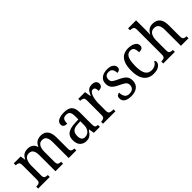

<svg xmlns="http://www.w3.org/2000/svg" viewBox="183 -1843 2935 2935"><g transform="rotate(-45 1650.5 -375.0)"><path d="M25 0V-42H38Q69 -42 88.5 -54Q108 -66 108 -114V-426Q108 -471 87.5 -482.5Q67 -494 37 -494H34V-536H183L195 -455H200Q226 -509 260.5 -527.5Q295 -546 340 -546Q385 -546 421 -525.5Q457 -505 474 -452H480Q506 -508 543.5 -527Q581 -546 626 -546Q697 -546 737 -499Q777 -452 777 -350V-114Q777 -66 796.5 -54Q816 -42 847 -42H850V0H685V-346Q685 -411 664 -447Q643 -483 592 -483Q554 -483 531.5 -462Q509 -441 499.5 -407.5Q490 -374 490 -334V-114Q490 -66 509.5 -54Q529 -42 560 -42H563V0H399V-346Q399 -411 378 -447Q357 -483 305 -483Q266 -483 242.5 -460Q219 -437 209 -400Q199 -363 199 -320V-109Q199 -64 221 -53Q243 -42 274 -42H276V0Z M1063 10Q1002 10 961.5 -29Q921 -68 921 -150Q921 -230 973 -268Q1025 -306 1131 -310L1207 -313V-373Q1207 -410 1201.5 -437.5Q1196 -465 1178 -480.5Q1160 -496 1123 -496Q1071 -496 1055.5 -465.5Q1040 -435 1040 -387Q1000 -387 979.5 -402Q959 -417 959 -450Q959 -499 1007.5 -522.5Q1056 -546 1128 -546Q1213 -546 1256 -507Q1299 -468 1299 -373V-114Q1299 -72 1312 -57Q1325 -42 1356 -42H1359V0H1230L1215 -87H1208Q1189 -59 1170 -37Q1151 -15 1126.5 -2.5Q1102 10 1063 10ZM1088 -48Q1143 -48 1175.5 -87.5Q1208 -127 1208 -191V-272L1150 -269Q1074 -266 1044.5 -234.5Q1015 -203 1015 -145Q1015 -98 1033 -73Q1051 -48 1088 -48Z M1427 0V-42H1430Q1461 -42 1483 -54Q1505 -66 1505 -114V-426Q1505 -471 1483 -482.5Q1461 -494 1431 -494H1428V-536H1574L1591 -434H1595Q1608 -464 1623 -489.5Q1638 -515 1662 -530.5Q1686 -546 1725 -546Q1775 -546 1799 -526Q1823 -506 1823 -472Q1823 -441 1802.5 -422Q1782 -403 1735 -403Q1735 -444 1724 -462.5Q1713 -481 1686 -481Q1662 -481 1645 -460Q1628 -439 1617.5 -406.5Q1607 -374 1602 -337.5Q1597 -301 1597 -270V-109Q1597 -64 1619 -53Q1641 -42 1671 -42H1696V0Z M2033 10Q1961 10 1919 -16.5Q1877 -43 1877 -95Q1877 -134 1897.5 -148Q1918 -162 1937 -162Q1937 -109 1960 -73Q1983 -37 2038 -37Q2087 -37 2112.5 -61.5Q2138 -86 2138 -128Q2138 -152 2128.5 -169Q2119 -186 2095 -201.5Q2071 -217 2028 -237Q1979 -260 1947.5 -282Q1916 -304 1901 -332.5Q1886 -361 1886 -404Q1886 -472 1933.5 -508.5Q1981 -545 2058 -545Q2127 -545 2162 -517.5Q2197 -490 2197 -453Q2197 -426 2180 -410Q2163 -394 2131 -394Q2131 -445 2110.5 -472.5Q2090 -500 2048 -500Q2003 -500 1983 -478Q1963 -456 1963 -420Q1963 -381 1989 -360Q2015 -339 2076 -312Q2149 -279 2182.5 -244Q2216 -209 2216 -146Q2216 -70 2166.5 -30Q2117 10 2033 10Z M2517 10Q2455 10 2407.5 -18Q2360 -46 2332.5 -106.5Q2305 -167 2305 -265Q2305 -372 2332.5 -433.5Q2360 -495 2407 -520.5Q2454 -546 2513 -546Q2556 -546 2593 -534.5Q2630 -523 2652.5 -500.5Q2675 -478 2675 -444Q2675 -410 2654.5 -396Q2634 -382 2590 -382Q2590 -429 2574.5 -462.5Q2559 -496 2513 -496Q2478 -496 2452.5 -476Q2427 -456 2413 -406Q2399 -356 2399 -266Q2399 -159 2431 -105Q2463 -51 2535 -51Q2580 -51 2612 -72.5Q2644 -94 2659 -126Q2676 -112 2676 -87Q2676 -65 2659 -42.5Q2642 -20 2607 -5Q2572 10 2517 10Z M2729 0V-42H2736Q2767 -42 2789 -54Q2811 -66 2811 -114V-650Q2811 -695 2788.5 -706.5Q2766 -718 2736 -718H2729V-760H2902V-537Q2902 -511 2900.5 -484Q2899 -457 2899 -455H2903Q2922 -496 2956.5 -521Q2991 -546 3042 -546Q3119 -546 3160.5 -499Q3202 -452 3202 -350V-114Q3202 -66 3221.5 -54Q3241 -42 3272 -42H3275V0H3111V-346Q3111 -411 3088.5 -447Q3066 -483 3012 -483Q2955 -483 2928.5 -438.5Q2902 -394 2902 -320V-109Q2902 -64 2924 -53Q2946 -42 2977 -42H2980V0Z"/></g></svg>

Font: Noto Serif Tamil SemiCondensed
Style: Italic
Weight: 400
Width: 4
Italic angle: -12°
Designer: Indian Type Foundry, Tom Grace, and the Monotype Design Team
Foundry: Monotype Imaging Inc.
Version: Version 2.003; ttfautohint (v1.8.4.7-5d5b)